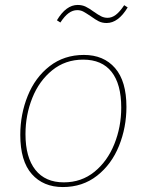

<svg xmlns="http://www.w3.org/2000/svg" viewBox="-20 -750 592 776"><path d="M491 -318Q491 -235 461 -160.5Q431 -86 372.5 -40Q314 6 234 6Q155 6 108.5 -46.5Q62 -99 62 -205Q62 -288 92 -362.5Q122 -437 180.5 -482.5Q239 -528 319 -528Q399 -528 445 -475Q491 -422 491 -318ZM83 -208Q83 -114 123 -63.5Q163 -13 238 -13Q309 -13 361.5 -55.5Q414 -98 442 -167.5Q470 -237 470 -315Q470 -410 431 -459.5Q392 -509 316 -509Q244 -509 191 -466Q138 -423 110.5 -354Q83 -285 83 -208ZM346 -685Q328 -697 317 -703Q306 -709 292 -709Q274 -709 257.5 -697Q241 -685 224 -659L210 -668Q247 -730 294 -730Q312 -730 326.5 -723Q341 -716 360 -702Q377 -690 389 -684Q401 -678 415 -678Q432 -678 448 -690Q464 -702 482 -729L496 -720Q458 -657 411 -657Q393 -657 379 -664Q365 -671 346 -685Z"/></svg>

Font: Bitter Pro Thin
Style: Italic
Weight: 250
Italic angle: -9°
Designer: Sol Matas, and Bitter project Authors
Foundry: Sol Matas
Version: Version 1.010